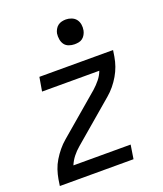

<svg xmlns="http://www.w3.org/2000/svg" viewBox="-136 -822 772 911"><g transform="rotate(-20 250.0 -366.5)"><path d="M8 0 13 -33Q17 -56 24.5 -78.5Q32 -101 45 -122.5Q58 -144 74 -163.5Q90 -183 109 -199L314 -374Q332 -390 347.5 -409Q363 -428 371 -450H82L94 -520H466L461 -488Q457 -464 449 -441.5Q441 -419 428.5 -397.5Q416 -376 400 -356.5Q384 -337 365 -321L160 -146Q141 -130 126 -111Q111 -92 102 -70H391L380 0ZM304 -608Q290 -608 276 -613Q262 -618 254 -629Q246 -640 243.5 -655Q241 -670 243 -685Q245 -695 250.5 -705Q256 -715 264.5 -721.5Q273 -728 283.5 -730.5Q294 -733 305 -733Q319 -733 333 -727.5Q347 -722 355.5 -711Q364 -700 366.5 -685Q369 -670 366 -655Q364 -645 358.5 -635Q353 -625 344.5 -618.5Q336 -612 325.5 -610Q315 -608 304 -608Z"/></g></svg>

Font: Iosevka Term Curly
Style: Italic
Weight: 400
Italic angle: -9°
Designer: Belleve Invis
Foundry: Belleve Invis
Version: Version 32.3.0